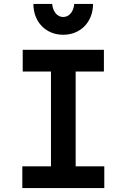

<svg xmlns="http://www.w3.org/2000/svg" viewBox="-20 -952 640 972"><path d="M93 0H508V-110H363V-590H506V-700H95V-590H238V-110H93ZM244 -932H149C149 -841 212 -776 300 -776C388 -776 451 -841 451 -932H356C352 -892 330 -866 300 -866C270 -866 248 -892 244 -932Z"/></svg>

Font: CommitMono
Style: 700Regular
Weight: 700
Monospace: yes
Designer: Eigil Nikolajsen
Foundry: Eigil Nikolajsen
Version: Version 1.143